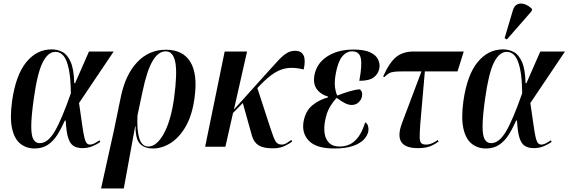

<svg xmlns="http://www.w3.org/2000/svg" viewBox="-20 -826 3201 1081"><path d="M175 10Q128 10 94.5 -17Q61 -44 48 -102.5Q35 -161 48 -257Q69 -404 128 -476Q187 -548 271 -548Q304 -548 332 -533Q360 -518 378 -477Q396 -436 398 -358H403L481 -536H620L425 -246Q436 -171 442.5 -124.5Q449 -78 454.5 -54Q460 -30 467.5 -21Q475 -12 486 -12Q499 -12 514 -20Q529 -28 540 -36L545 -27Q527 -14 501 -3Q475 8 444 8Q414 8 394 -4.5Q374 -17 363.5 -51Q353 -85 350 -147H345Q325 -102 302.5 -66.5Q280 -31 249 -10.5Q218 10 175 10ZM204 -20Q249 -20 288 -86Q327 -152 379 -301Q378 -388 367 -439Q356 -490 337.5 -512Q319 -534 292 -534Q250 -534 220 -474Q190 -414 170 -269Q156 -169 156 -115Q156 -61 168.5 -40.5Q181 -20 204 -20Z M549 235 621 -90 660 -279Q686 -406 752.5 -476Q819 -546 914 -546Q1010 -546 1052 -477Q1094 -408 1075 -273Q1062 -178 1026.5 -115.5Q991 -53 942 -21.5Q893 10 840 10Q796 10 769.5 -15Q743 -40 743 -115H741L677 235ZM815 -1Q862 -1 902 -73Q942 -145 960 -273Q979 -414 967 -475.5Q955 -537 913 -537Q871 -537 839 -482.5Q807 -428 782 -308L754 -176Q750 -93 764.5 -47Q779 -1 815 -1Z M1135 0 1245 -536H1371L1297 -209L1485 -418Q1521 -458 1546 -485Q1571 -512 1593 -526Q1615 -540 1641 -540Q1713 -540 1690 -435Q1641 -447 1602.5 -443Q1564 -439 1528 -417Q1492 -395 1450 -352L1429 -330L1503 -103Q1520 -50 1531 -31Q1542 -12 1566 -12Q1580 -12 1594 -20.5Q1608 -29 1620 -38L1625 -29Q1610 -17 1582.5 -4Q1555 9 1515 9Q1463 9 1436.5 -7.5Q1410 -24 1399 -60L1347 -246L1292 -190L1249 0Z M1862 10Q1762 10 1720 -32.5Q1678 -75 1689 -141Q1700 -201 1738 -232.5Q1776 -264 1827 -278V-282Q1784 -295 1763 -325Q1742 -355 1750 -401Q1762 -469 1822 -508Q1882 -547 1969 -547Q2032 -547 2065 -531Q2098 -515 2109 -490.5Q2120 -466 2116 -442Q2110 -410 2084.5 -390.5Q2059 -371 2003 -371Q2020 -462 2011 -499.5Q2002 -537 1963 -537Q1930 -537 1906 -507Q1882 -477 1870 -409Q1862 -364 1866.5 -333Q1871 -302 1879 -288Q1915 -302 1948.5 -312Q1982 -322 2006 -323Q2013 -318 2017 -308.5Q2021 -299 2018 -283Q2014 -263 1998 -249Q1982 -235 1960 -235Q1942 -235 1920.5 -246Q1899 -257 1876 -275Q1858 -258 1838 -225Q1818 -192 1809 -139Q1803 -102 1808.5 -71Q1814 -40 1834 -20.5Q1854 -1 1893 -1Q1921 -1 1947.5 -12.5Q1974 -24 1996.5 -53.5Q2019 -83 2036 -137Q2048 -131 2052 -117Q2056 -103 2054 -88Q2050 -64 2029.5 -41.5Q2009 -19 1968 -4.5Q1927 10 1862 10Z M2332 8Q2191 8 2243 -132L2353 -424H2248Q2218 -424 2200 -422Q2182 -420 2170 -413Q2158 -406 2144 -392L2137 -395Q2172 -474 2210.5 -505Q2249 -536 2309 -536H2591L2556 -424H2372L2346 -125Q2343 -81 2343 -56Q2343 -31 2350.5 -21.5Q2358 -12 2379 -12Q2396 -12 2413 -19.5Q2430 -27 2445 -38L2449 -29Q2420 -8 2395 0Q2370 8 2332 8Z M2716 10Q2669 10 2635.5 -17Q2602 -44 2589 -102.5Q2576 -161 2589 -257Q2610 -404 2669 -476Q2728 -548 2812 -548Q2845 -548 2873 -533Q2901 -518 2919 -477Q2937 -436 2939 -358H2944L3022 -536H3161L2966 -246Q2977 -171 2983.5 -124.5Q2990 -78 2995.5 -54Q3001 -30 3008.5 -21Q3016 -12 3027 -12Q3040 -12 3055 -20Q3070 -28 3081 -36L3086 -27Q3068 -14 3042 -3Q3016 8 2985 8Q2955 8 2935 -4.5Q2915 -17 2904.5 -51Q2894 -85 2891 -147H2886Q2866 -102 2843.5 -66.5Q2821 -31 2790 -10.5Q2759 10 2716 10ZM2745 -20Q2790 -20 2829 -86Q2868 -152 2920 -301Q2919 -388 2908 -439Q2897 -490 2878.5 -512Q2860 -534 2833 -534Q2791 -534 2761 -474Q2731 -414 2711 -269Q2697 -169 2697 -115Q2697 -61 2709.5 -40.5Q2722 -20 2745 -20ZM2834 -604 2821 -611 2867 -766Q2875 -794 2893.5 -802Q2912 -810 2934 -802.5Q2956 -795 2976 -775L2973 -763Z"/></svg>

Font: Noto Serif Display Condensed SemiBold
Style: Italic
Weight: 600
Width: 3
Italic angle: -12°
Designer: Monotype Design Team
Foundry: Monotype Imaging Inc.
Version: Version 2.009